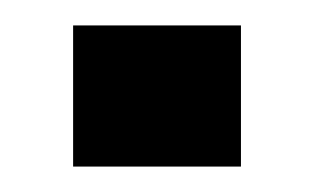

<svg xmlns="http://www.w3.org/2000/svg" viewBox="-20 -131 258 151"><path d="M37.5 -111V0H169.5V-111Z"/></svg>

Font: Anybody Thin SemiBold
Style: Regular
Weight: 600
Version: Version 1.113;gftools[0.9.25]